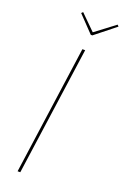

<svg xmlns="http://www.w3.org/2000/svg" viewBox="-163 -905 618 955"><g transform="rotate(20 146.0 -427.5)"><path d="M284.2 -855.5 291.5 -847.7 184.1 -762.2H175.8L93.8 -847.7L101.6 -855.5L180.7 -777.3ZM175.8 -680.7 80.1 0H65.9L161.1 -680.7Z"/></g></svg>

Font: Fira Sans Compressed Hair
Style: Italic
Weight: 100
Width: 3
Italic angle: -8°
Designer: Carrois Corporate & Edenspiekermann AG
Foundry: Carrois Corporate GbR & Edenspiekermann AG
Version: Version 4.203;PS 004.203;hotconv 1.0.88;makeotf.lib2.5.64775